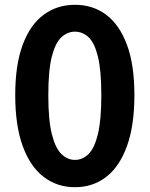

<svg xmlns="http://www.w3.org/2000/svg" viewBox="-20 -774 630 808"><path d="M295.3 13.8Q220.4 13.8 163.8 -29.6Q107.1 -72.9 75.6 -159.2Q44.1 -245.6 44.1 -373.6Q44.1 -501.4 75.6 -585.8Q107.1 -670.3 163.8 -712Q220.4 -753.8 295.3 -753.8Q371 -753.8 427.1 -711.7Q483.1 -669.5 514.3 -585.4Q545.6 -501.4 545.6 -373.6Q545.6 -245.6 514.3 -159.2Q483.1 -72.9 427.1 -29.6Q371 13.8 295.3 13.8ZM295.3 -101.1Q327.6 -101.1 352.7 -125.9Q377.9 -150.7 392.1 -210.2Q406.4 -269.6 406.4 -373.6Q406.4 -477.3 392.1 -535.5Q377.9 -593.7 352.7 -617.2Q327.6 -640.7 295.3 -640.7Q263.8 -640.7 238.3 -617.2Q212.8 -593.7 198 -535.5Q183.3 -477.3 183.3 -373.6Q183.3 -269.6 198 -210.2Q212.8 -150.7 238.3 -125.9Q263.8 -101.1 295.3 -101.1Z"/></svg>

Font: Noto Sans HK Thin
Style: Regular
Weight: 100
Designer: Ryoko NISHIZUKA 西塚涼子 (kana, bopomofo & ideographs); Paul D. Hunt (Latin, Greek & Cyrillic); Sandoll Communications 산돌커뮤니
Foundry: Adobe
Version: Version 2.004-H2;hotconv 1.0.118;makeotfexe 2.5.65603